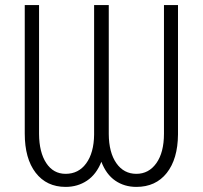

<svg xmlns="http://www.w3.org/2000/svg" viewBox="-20 -731 804 761"><path d="M685.5 -710.9V-197.8Q684.6 -100.6 640.9 -45.4Q597.2 9.8 520.5 9.8Q473.1 9.8 437 -14.9Q400.9 -39.6 381.8 -89.8Q361.8 -39.6 324.7 -14.9Q287.6 9.8 240.2 9.8Q164.6 9.8 121.3 -46.4Q78.1 -102.5 78.1 -201.7V-710.9H134.8V-199.7Q135.3 -127.4 163.3 -84.7Q191.4 -42 240.2 -42Q291.5 -42 321.8 -83.7Q352.1 -125.5 353 -197.3V-710.9H411.1V-199.7Q411.6 -126.5 441.2 -84.2Q470.7 -42 520.5 -42Q569.8 -42 599.9 -84.5Q629.9 -127 629.9 -201.2V-710.9Z"/></svg>

Font: MAUL Condensed Light
Style: Light
Weight: 300
Designer: MAUL
Version: Version 2.137; 2017; ttfautohint (v1.8.3)